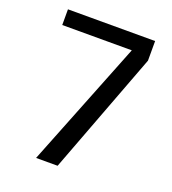

<svg xmlns="http://www.w3.org/2000/svg" viewBox="-132 -821 823 921"><g transform="rotate(20 279.0 -361.0)"><path d="M502 -622.1 267.1 0H157.2L412.1 -642.1H57.1V-722.2H502Z"/></g></svg>

Font: Perun
Style: Regular
Weight: 400
Version: Version 1.0000